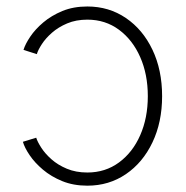

<svg xmlns="http://www.w3.org/2000/svg" viewBox="-20 -569 580 598"><path d="M252 9.3Q208.5 9.3 173.8 -4.9Q139.2 -19 113.5 -40.8Q87.9 -62.5 72.3 -85.7Q56.6 -108.9 51.3 -127.4L92.8 -140.1Q96.7 -127.4 108.6 -108.9Q120.6 -90.3 140.4 -72.8Q160.2 -55.2 188.2 -43.5Q216.3 -31.7 252 -31.7Q308.1 -31.7 350.6 -63Q393.1 -94.2 416.7 -147.9Q440.4 -201.7 440.4 -269.5Q440.4 -337.4 416.7 -391.1Q393.1 -444.8 350.6 -476.3Q308.1 -507.8 252 -507.8Q216.8 -507.8 189.2 -496.1Q161.6 -484.4 141.8 -467Q122.1 -449.7 110.4 -431.6Q98.6 -413.6 94.7 -400.4L53.2 -413.6Q58.6 -431.6 74.2 -454.8Q89.8 -478 115 -499.3Q140.1 -520.5 174.3 -534.7Q208.5 -548.8 252 -548.8Q319.3 -548.8 372.1 -512.9Q424.8 -477.1 454.8 -414.1Q484.9 -351.1 484.9 -269.5Q484.9 -188.5 454.8 -125.5Q424.8 -62.5 372.1 -26.6Q319.3 9.3 252 9.3Z"/></svg>

Font: Inter 17pt ExtraLight
Style: Regular
Weight: 250
Version: Version 4.001;git-66647c0bb